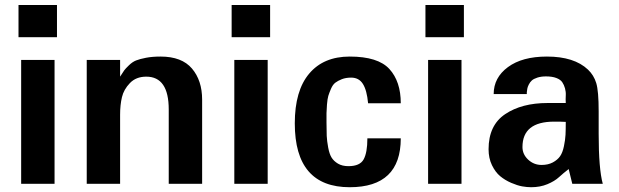

<svg xmlns="http://www.w3.org/2000/svg" viewBox="-20 -742 2498 775"><path d="M210 -591.8H54.7V-721.7H210ZM200.2 0H65.4V-500H200.2Z M795.9 0H661.1V-299.8Q661.1 -432.6 570.3 -432.6Q529.3 -432.6 504.4 -406.7Q479.5 -380.9 472.2 -349.6Q464.8 -318.4 464.8 -279.3V0H330.1V-500H464.8V-432.6Q476.6 -451.2 481.4 -458Q486.3 -464.8 500.5 -478.5Q514.6 -492.2 529.3 -498Q543.9 -503.9 569.3 -508.8Q594.7 -513.7 627.9 -513.7Q713.9 -513.7 754.9 -465.3Q795.9 -417 795.9 -339.8Z M1070.3 -591.8H915V-721.7H1070.3ZM1060.5 0H925.8V-500H1060.5Z M1597.7 -183.6Q1597.7 13.7 1391.6 13.7Q1169.9 13.7 1169.9 -244.1Q1169.9 -376 1228 -444.8Q1286.1 -513.7 1391.6 -513.7Q1505.9 -513.7 1551.8 -463.4Q1597.7 -413.1 1597.7 -325.2H1465.8Q1460.9 -377.9 1444.8 -403.3Q1428.7 -428.7 1397.5 -428.7Q1376 -428.7 1359.9 -422.4Q1343.8 -416 1333.5 -408.2Q1323.2 -400.4 1315.9 -383.3Q1308.6 -366.2 1305.2 -355Q1301.8 -343.8 1299.8 -319.8Q1297.9 -295.9 1297.9 -285.2Q1297.9 -274.4 1297.9 -248Q1297.9 -213.9 1298.8 -193.4Q1299.8 -172.9 1304.7 -146.5Q1309.6 -120.1 1318.4 -106Q1327.1 -91.8 1344.2 -81.5Q1361.3 -71.3 1386.7 -71.3Q1432.6 -71.3 1447.8 -98.6Q1462.9 -126 1462.9 -183.6Z M1852.5 -591.8H1697.3V-721.7H1852.5ZM1842.8 0H1708V-500H1842.8Z M2413.1 0H2290L2275.4 -59.6Q2253.9 -43 2236.3 -26.9Q2218.8 -10.7 2189.5 1.5Q2160.2 13.7 2124 13.7Q2107.4 13.7 2087.9 10.3Q2068.4 6.8 2043.5 -3.9Q2018.6 -14.6 1999 -30.8Q1979.5 -46.9 1965.8 -75.2Q1952.1 -103.5 1952.1 -139.6Q1952.1 -236.3 2019 -281.2Q2085.9 -326.2 2190.4 -326.2H2263.7Q2262.7 -341.8 2263.7 -356.4Q2264.6 -371.1 2260.7 -385.3Q2256.8 -399.4 2249.5 -410.2Q2242.2 -420.9 2225.6 -427.2Q2209 -433.6 2183.6 -433.6Q2164.1 -433.6 2148.9 -428.7Q2133.8 -423.8 2126.5 -417Q2119.1 -410.2 2114.3 -400.4Q2109.4 -390.6 2108.4 -383.8Q2107.4 -377 2106.4 -369.1V-362.3H1972.7Q1972.7 -428.7 2030.3 -471.2Q2087.9 -513.7 2187.5 -513.7Q2297.9 -513.7 2353.5 -460.9Q2377 -438.5 2386.7 -406.7Q2396.5 -375 2396.5 -292V-202.1Q2396.5 -60.5 2413.1 0ZM2263.7 -250Q2247.1 -251 2216.8 -251Q2088.9 -251 2088.9 -148.4Q2088.9 -119.1 2111.8 -97.7Q2134.8 -76.2 2166 -76.2Q2192.4 -76.2 2211.4 -86.4Q2230.5 -96.7 2240.7 -111.3Q2251 -126 2256.3 -151.9Q2261.7 -177.7 2262.7 -198.2Q2263.7 -218.8 2263.7 -250Z"/></svg>

Font: FreeUniversal
Style: Bold
Weight: 700
Version: Version 1.001